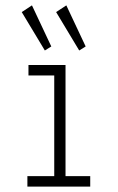

<svg xmlns="http://www.w3.org/2000/svg" viewBox="-20 -695 440 715"><path d="M82 0V-39H182V-414H86V-453H224V-39H316V0ZM147 -507 61 -650 99 -675 171 -522ZM275 -507 189 -650 227 -675 299 -522Z"/></svg>

Font: Inconsolata Condensed Light
Style: Regular
Weight: 300
Width: 3
Monospace: yes
Designer: Raph Levien, Cyreal, Brenton Simpson
Foundry: Raph Levien, Cyreal, Google
Version: Version 3.001; ttfautohint (v1.8.2.53-6de2)